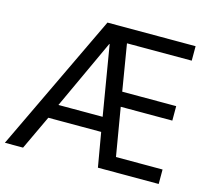

<svg xmlns="http://www.w3.org/2000/svg" viewBox="-111 -827 1048 949"><g transform="rotate(15 412.5 -352.5)"><path d="M-10 0 326 -705H777V-631H415L440 -665L489 -369L450 -394H761V-320H464L493 -344L544 -42L505 -74H777V0H466L431 -203L461 -175H144L178 -202L83 0ZM362 -605 188 -229 181 -249H442L427 -228L364 -605Z"/></g></svg>

Font: Nunito Sans 10pt Condensed Medium
Style: Regular
Weight: 500
Width: 3
Designer: Vernon Adams
Foundry: Vernon Adams
Version: Version 3.101;gftools[0.9.27]